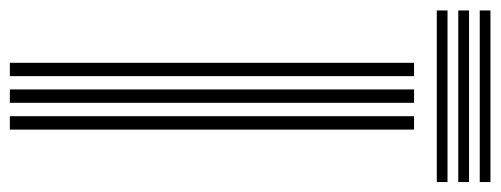

<svg xmlns="http://www.w3.org/2000/svg" viewBox="-376 -666 991 380"><g transform="rotate(90 119.0 -475.5)"><path d="M158.5 0V-800H185V0ZM52.8 0V-800H79.2V0ZM105.5 0V-800H132V0ZM-50.8 -930V-951.2H288.8V-930ZM-50.8 -845V-866.2H288.8V-845ZM-50.8 -887.5V-908.8H288.8V-887.5Z"/></g></svg>

Font: Big Shoulders Inline Text Thin ExtraBold
Style: Regular
Weight: 800
Version: Version 2.002